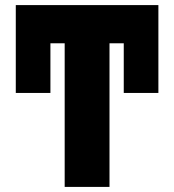

<svg xmlns="http://www.w3.org/2000/svg" viewBox="-20 -734 685 754"><path d="M234 0H410V-564H466V-369H602V-714H42V-369H178V-564H234Z"/></svg>

Font: Noto Sans Condensed Black
Style: Regular
Weight: 900
Width: 3
Designer: Monotype Design Team
Foundry: Monotype Imaging Inc.
Version: Version 2.013